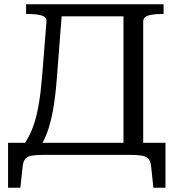

<svg xmlns="http://www.w3.org/2000/svg" viewBox="-20 -730 835 905"><path d="M245 -710H613V-653H245ZM655 -1H562V-710H751V-664H740Q704 -664 679.5 -657Q655 -650 655 -628ZM692 51Q689 28 679 17.5Q669 7 648 3.5Q627 0 593 0H186Q151 0 130.5 3.5Q110 7 100 18Q90 29 87 52L76 155H18V-57H760V155H703ZM161 -25H77Q97 -52 113 -81.5Q129 -111 141.5 -149.5Q154 -188 163 -240.5Q172 -293 178 -365L199 -627Q201 -650 176 -657Q151 -664 114 -664H103V-710H275L248 -362Q241 -270 229 -206.5Q217 -143 200.5 -100.5Q184 -58 161 -25Z"/></svg>

Font: Roboto Serif 28pt
Style: Regular
Weight: 400
Designer: Greg Gazdowicz
Foundry: Commercial Type
Version: Version 1.008